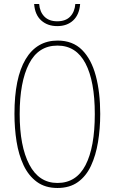

<svg xmlns="http://www.w3.org/2000/svg" viewBox="-20 -926 570 956"><path d="M266 10Q205 10 163.5 -20.5Q122 -51 97.5 -103Q73 -155 62.5 -221Q52 -287 52 -359Q52 -538 107.5 -631Q163 -724 267 -724Q342 -724 388.5 -677.5Q435 -631 457 -548.5Q479 -466 479 -359Q479 -285 468 -218.5Q457 -152 433 -100.5Q409 -49 368 -19.5Q327 10 266 10ZM266 -15Q360 -15 406 -104Q452 -193 452 -358Q452 -522 405.5 -610.5Q359 -699 266 -699Q171 -699 124.5 -608.5Q78 -518 78 -358Q78 -198 126 -106.5Q174 -15 266 -15ZM265 -796Q217 -796 185.5 -824Q154 -852 150 -906H175Q178 -867 201 -843.5Q224 -820 265 -820Q307 -820 329.5 -843.5Q352 -867 355 -906H379Q375 -853 344.5 -824.5Q314 -796 265 -796Z"/></svg>

Font: Noto Sans Mono Condensed Thin
Style: Regular
Weight: 100
Width: 3
Designer: Monotype Design Team
Foundry: Monotype Imaging Inc.
Version: Version 2.014; ttfautohint (v1.8.4.7-5d5b)